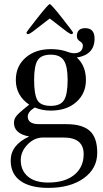

<svg xmlns="http://www.w3.org/2000/svg" viewBox="-20 -669 500 934"><path d="M215 245Q127 245 79.5 211Q32 177 32 112Q32 36 122 -5Q48 -19 48 -71Q48 -89 58 -102.5Q68 -116 95 -138L122 -160Q57 -204 57 -280Q57 -347 104.5 -388.5Q152 -430 227 -430Q309 -430 353.5 -389.5Q398 -349 398 -280Q398 -214 351 -172.5Q304 -131 227 -131Q185 -131 149 -146Q115 -125 115 -102Q115 -65 171 -65H304Q380 -65 416.5 -32.5Q453 0 453 74Q453 151 387.5 198Q322 245 215 245ZM214 219Q296 219 341.5 181.5Q387 144 387 81Q387 0 289 0H189Q147 0 114 34Q81 68 81 110Q81 160 115.5 189.5Q150 219 214 219ZM227 -154Q274 -154 291.5 -182Q309 -210 309 -280Q309 -347 290.5 -375Q272 -403 227 -403Q181 -403 163.5 -376.5Q146 -350 146 -280Q146 -211 161.5 -182.5Q177 -154 227 -154ZM109 -511Q109 -514 162 -581.5Q215 -649 222 -649Q229 -649 282 -581.5Q335 -514 335 -511Q335 -503 328 -503Q322 -503 305 -515L222 -579L139 -515Q123 -503 116 -503Q109 -503 109 -511ZM345 -388 308 -417Q339 -405 361 -413.5Q383 -422 383 -448Q383 -459 369 -468Q354 -477 354 -493Q354 -532 395 -532Q440 -532 440 -481Q440 -399 345 -388Z"/></svg>

Font: UnnaRegular
Style: Regular
Weight: 400
Designer: Jorge de Buen Unna
Foundry: Omnibus-Type
Version: Version 2.008;hotconv 1.0.109;makeotfexe 2.5.65596